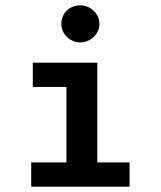

<svg xmlns="http://www.w3.org/2000/svg" viewBox="-20 -700 603 720"><path d="M281 -541C320 -541 353 -573 353 -610C353 -648 320 -680 281 -680C240 -680 210 -650 210 -610C210 -573 242 -541 281 -541ZM97 0H466V-91H345V-465H103V-374H229V-91H97Z"/></svg>

Font: Inconsolata SemiExpanded
Style: Bold
Weight: 700
Width: 6
Monospace: yes
Designer: Raph Levien, Cyreal, Brenton Simpson
Foundry: Raph Levien, Cyreal, Google
Version: Version 3.100